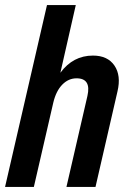

<svg xmlns="http://www.w3.org/2000/svg" viewBox="-28 -740 503 760"><path d="M-8 0 158 -720H272L211 -452Q261 -520 340 -520Q398 -520 425 -480.5Q452 -441 437 -378L350 0H235L318 -360Q334 -430 275 -430Q243 -430 218.5 -405Q194 -380 183 -334L106 0Z"/></svg>

Font: Instrument Sans Condensed SemiBold Italic
Style: Regular
Weight: 600
Width: 3
Italic angle: -13°
Designer: Rodrigo Fuenzalida
Foundry: fragTYPE
Version: Version 1.000; ttfautohint (v1.8.4.7-5d5b);gftools[0.9.28]